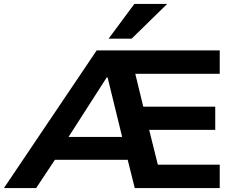

<svg xmlns="http://www.w3.org/2000/svg" viewBox="-45 -963 1226 983"><path d="M-25 0 450 -705H1080V-585H585L636 -633L699 -374L628 -417H1057V-298H652L708 -341L776 -68L705 -120H1080V0H645L595 -200L644 -145H207L270 -196L140 0ZM501 -566 288 -234 267 -262H617L588 -231L506 -566ZM511 -765 643 -943H811L629 -765Z"/></svg>

Font: Nunito Sans 7pt SemiExpanded
Style: Bold
Weight: 700
Width: 6
Designer: Vernon Adams
Foundry: Vernon Adams
Version: Version 3.101;gftools[0.9.27]